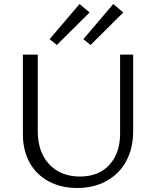

<svg xmlns="http://www.w3.org/2000/svg" viewBox="-20 -930 775 956"><path d="M227 -735 376 -910 426 -868 263 -706ZM395 -735 544 -910 594 -868 431 -706ZM94 -262V-658H168V-277Q168 -173 225 -112Q282 -51 378 -51Q471 -51 524.5 -109Q578 -167 578 -265V-658H643V-277Q643 -192 608.5 -128Q574 -64 510.5 -29Q447 6 364 6Q284 6 222.5 -27Q161 -60 127.5 -120.5Q94 -181 94 -262Z"/></svg>

Font: Ysabeau Infant
Style: Regular
Weight: 400
Designer: Christian Thalmann (Catharsis Fonts)
Version: Version 0.003